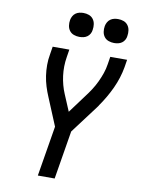

<svg xmlns="http://www.w3.org/2000/svg" viewBox="-101 -1022 803 1090"><g transform="rotate(10 300.0 -477.0)"><path d="M195 0 243 -290 177 -449Q165 -477 156 -506Q147 -535 142.5 -565.5Q138 -596 138 -627.5Q138 -659 144 -691L151 -735H247L240 -691Q231 -636 238 -582.5Q245 -529 265 -482L305 -387L382 -491Q399 -513 414.5 -537Q430 -561 442 -586.5Q454 -612 463 -638Q472 -664 476 -691L483 -735H580L573 -691Q562 -628 534 -567.5Q506 -507 467 -452V-451Q465 -448 463 -445.5Q461 -443 459 -440L338 -279L292 0ZM490 -816Q474 -816 458.5 -821.5Q443 -827 433.5 -839.5Q424 -852 421.5 -868.5Q419 -885 422 -902Q424 -913 430 -924Q436 -935 446 -942Q456 -949 467.5 -951.5Q479 -954 490 -954Q507 -954 522 -948.5Q537 -943 546.5 -930.5Q556 -918 558.5 -901.5Q561 -885 558 -868Q557 -857 551 -846Q545 -835 535 -828Q525 -821 513.5 -818.5Q502 -816 490 -816ZM290 -816Q274 -816 258.5 -821.5Q243 -827 233.5 -839.5Q224 -852 221.5 -868.5Q219 -885 222 -902Q224 -913 230 -924Q236 -935 246 -942Q256 -949 267.5 -951.5Q279 -954 290 -954Q307 -954 322 -948.5Q337 -943 346.5 -930.5Q356 -918 358.5 -901.5Q361 -885 358 -868Q357 -857 351 -846Q345 -835 335 -828Q325 -821 313.5 -818.5Q302 -816 290 -816Z"/></g></svg>

Font: Iosevka Curly MdExObl
Style: Regular
Weight: 500
Width: 7
Italic angle: -9°
Monospace: yes
Designer: Belleve Invis
Foundry: Belleve Invis
Version: Version 11.1.0; ttfautohint (v1.8.3)